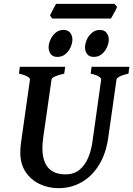

<svg xmlns="http://www.w3.org/2000/svg" viewBox="-20 -962 692 997"><path d="M651.9 -615.2 647 -579.6Q616.2 -572.8 601.1 -564.5Q585.9 -556.2 585 -549.3L542.5 -250Q530.8 -164.6 494.1 -105.5Q457.5 -46.4 403.3 -15.6Q349.1 15.1 284.7 15.1Q231.4 15.1 186 -6.3Q140.6 -27.8 113 -69.1Q85.4 -110.4 85.4 -169.9Q85.4 -196.3 89.8 -226.1L135.7 -549.3Q136.7 -555.2 123.3 -564Q109.9 -572.8 78.6 -579.6L83 -615.2H318.4L313.5 -579.6Q250 -565.4 247.6 -549.3L204.6 -249Q202.6 -234.9 201.4 -220.7Q200.2 -206.5 200.2 -193.8Q200.2 -56.6 320.8 -56.6Q363.3 -56.6 391.8 -79.6Q420.4 -102.5 437.3 -141.6Q454.1 -180.7 460.4 -229L505.4 -549.3Q505.9 -555.2 494.1 -564Q482.4 -572.8 450.7 -579.6L455.6 -615.2ZM544.9 -757.3Q544.9 -737.8 535.4 -716.6Q525.9 -695.3 508.5 -680.9Q491.2 -666.5 466.8 -666.5Q443.4 -666.5 432.4 -681.4Q421.4 -696.3 421.4 -715.3Q421.4 -734.9 430.7 -755.9Q439.9 -776.9 457.3 -791.7Q474.6 -806.6 498.5 -806.6Q521.5 -806.6 533.2 -791.7Q544.9 -776.9 544.9 -757.3ZM356 -757.3Q356 -737.8 346.4 -716.6Q336.9 -695.3 319.6 -680.9Q302.2 -666.5 277.8 -666.5Q254.4 -666.5 243.4 -681.4Q232.4 -696.3 232.4 -715.3Q232.4 -734.9 241.7 -755.9Q251 -776.9 268.3 -791.7Q285.6 -806.6 309.6 -806.6Q333 -806.6 344.5 -791.7Q356 -776.9 356 -757.3ZM587.9 -925.8Q585.4 -918.9 579.1 -906.7Q572.8 -894.5 565.9 -882.8Q559.1 -871.1 556.2 -865.7H251.5L239.7 -880.9Q243.7 -891.1 254.6 -911.6Q265.6 -932.1 271 -941.9H574.7Z"/></svg>

Font: Gentium Plus
Style: Bold Italic
Weight: 700
Italic angle: -8°
Designer: Victor Gaultney, Annie Olsen, Iska Routamaa, Becca Hirsbrunner
Foundry: SIL International
Version: Version 6.101